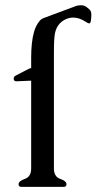

<svg xmlns="http://www.w3.org/2000/svg" viewBox="-20 -726 375 746"><path d="M101.1 -412.6Q82.5 -412.1 45.4 -410.2H43Q33.7 -410.2 33.2 -419.9V-420.9Q33.2 -428.7 42.5 -433.1Q52.2 -437.5 83 -454.1Q90.3 -458 97.2 -460.9Q98.6 -461.4 101.1 -461.4V-501.5Q101.1 -563.5 112.3 -602.5Q119.6 -627.4 133.3 -644Q139.6 -652.3 151.9 -656.7L276.4 -703.1Q280.8 -704.6 293 -705.6H294.9Q305.7 -705.6 314.9 -699.7Q328.1 -690.4 332 -683.6Q335 -677.7 335 -668Q335 -664.1 334.5 -659.7Q333.5 -636.7 328.1 -635.3H326.7Q321.3 -635.3 311 -642.6Q287.6 -657.7 264.6 -657.7Q251 -657.7 237.8 -652.3Q196.8 -634.8 191.9 -585.4Q189.9 -566.9 189.7 -545.4Q189.5 -523.9 189.5 -501.5V-71.3Q189.5 -39.6 213.9 -31Q238.3 -22.5 238.3 -10.3Q238.3 0 228 0H62.5Q52.2 0 52.2 -10.3Q52.2 -22.5 76.7 -31Q101.1 -39.6 101.1 -71.3Z"/></svg>

Font: Caudex
Style: Regular
Weight: 400
Version: Version 1.04